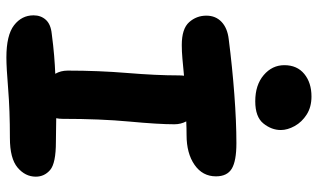

<svg xmlns="http://www.w3.org/2000/svg" viewBox="-217 -767 995 601"><g transform="rotate(90 280.5 -466.5)"><path d="M160 11Q90 11 59 -13Q28 -37 28 -74Q28 -97 42 -112.5Q56 -128 86 -131Q124 -136 154.5 -138.5Q185 -141 211 -142Q201 -159 201 -181Q201 -277 208.5 -368Q216 -459 216 -528Q216 -537 217 -545Q186 -542 163.5 -540Q141 -538 121 -538Q70 -538 49.5 -561Q29 -584 29 -615Q29 -644 48.5 -662.5Q68 -681 103 -685Q189 -696 275 -702.5Q361 -709 428 -709Q484 -709 508 -694.5Q532 -680 532 -645Q532 -603 496 -578Q460 -553 403 -553Q381 -553 360 -552Q369 -535 369 -515Q369 -465 360.5 -374Q352 -283 352 -165Q352 -154 350 -145Q367 -145 385 -144.5Q403 -144 424 -144Q491 -144 512 -126Q533 -108 533 -81Q533 -48 504.5 -24Q476 0 412 0Q325 0 258 5.5Q191 11 160 11ZM297 -768Q246 -768 215 -794.5Q184 -821 184 -859Q184 -899 211.5 -921.5Q239 -944 282 -944Q315 -944 338.5 -929Q362 -914 374.5 -891.5Q387 -869 387 -848Q387 -819 366.5 -793.5Q346 -768 297 -768Z"/></g></svg>

Font: Shantell Sans Normal
Style: Bold
Weight: 700
Designer: Stephen Nixon, Anya Danilova, Shantell Martin
Foundry: Arrow Type
Version: Version 1.009;[a7da0bfa3]